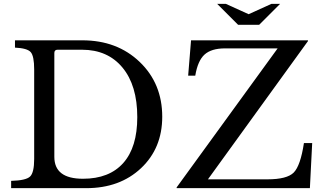

<svg xmlns="http://www.w3.org/2000/svg" viewBox="-20 -980 1694 1000"><path d="M429 0H38V-38Q115 -40 136.5 -60.5Q158 -81 158 -152V-618Q158 -688 140 -708.5Q122 -729 58 -732V-770H409Q590 -770 707.5 -657.5Q825 -545 825 -372Q825 -208 714.5 -104Q604 0 429 0ZM407 -721H280Q263 -721 263 -704V-163Q263 -49 412 -49Q549 -49 622 -131Q695 -213 695 -370Q695 -535 618 -628Q541 -721 407 -721ZM1606 -235 1594 0H900V-4L1426 -728H1152Q1081 -728 1045.5 -696Q1010 -664 997 -586H960L975 -770H1584V-766L1063 -46H1373Q1475 -46 1510 -81.5Q1545 -117 1563 -235ZM1330 -851H1220L1111 -960H1156L1275 -906L1394 -960H1439Z"/></svg>

Font: Libre Baskerville
Style: Regular
Weight: 400
Designer: Pablo Impallari, Rodrigo Fuenzalida
Foundry: Pablo Impallari, Rodrigo Fuenzalida
Version: Version 1.000